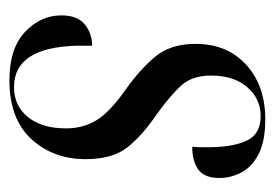

<svg xmlns="http://www.w3.org/2000/svg" viewBox="-110 -478 597 418"><g transform="rotate(90 189.0 -268.5)"><path d="M154 10Q85 10 49 -24Q13 -58 13 -103Q13 -138 32.5 -154Q52 -170 79 -170V-136Q83 0 169 0Q210 0 234.5 -30.5Q259 -61 259 -113Q259 -151 241 -180Q223 -209 176 -242Q133 -272 104 -306Q75 -340 75 -395Q75 -464 120.5 -505.5Q166 -547 239 -547Q287 -547 315 -532.5Q343 -518 355 -495Q367 -472 367 -447Q367 -415 349 -401.5Q331 -388 299 -388Q300 -399 300 -409Q300 -419 300 -429Q299 -481 284.5 -509Q270 -537 232 -537Q195 -537 169.5 -508Q144 -479 144 -429Q144 -389 164.5 -365.5Q185 -342 228 -311Q275 -279 300.5 -246.5Q326 -214 326 -156Q326 -85 282 -37.5Q238 10 154 10Z"/></g></svg>

Font: Noto Serif Display ExtraCondensed
Style: Italic
Weight: 400
Width: 2
Italic angle: -12°
Designer: Monotype Design Team
Foundry: Monotype Imaging Inc.
Version: Version 2.009